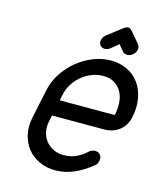

<svg xmlns="http://www.w3.org/2000/svg" viewBox="-108 -796 739 876"><g transform="rotate(15 261.0 -358.0)"><path d="M173 -314H433Q440 -347 437.5 -376Q435 -405 422.5 -426.5Q410 -448 388.5 -460.5Q367 -473 337 -473Q309 -473 283.5 -463Q258 -453 236.5 -435.5Q215 -418 200 -394Q185 -370 179 -343ZM359 -120Q372 -133 390 -133Q406 -133 414.5 -121Q423 -109 419 -94Q418 -89 416 -83Q414 -77 408 -72Q321 0 236 0Q193 0 159 -16Q125 -32 103 -59.5Q81 -87 72.5 -124.5Q64 -162 73 -205L102 -343Q111 -386 135.5 -423.5Q160 -461 194 -489Q228 -517 269 -533.5Q310 -550 353 -550Q396 -550 430.5 -533Q465 -516 486.5 -486Q508 -456 515.5 -415Q523 -374 513 -326Q504 -284 474 -261Q444 -238 401 -238H157L150 -205Q145 -179 150.5 -156Q156 -133 170 -115.5Q184 -98 205.5 -87.5Q227 -77 253 -77Q291 -77 318 -91.5Q345 -106 359 -120ZM427 -683 452 -653Q460 -642 457 -628Q454 -614 442 -604Q430 -594 416 -594Q401 -594 394 -604L372 -630L371 -633L368 -630L336 -604Q325 -594 310 -594Q296 -594 288 -604Q280 -614 283 -628Q286 -642 298 -653Q308 -660 337 -683Q366 -706 374 -711Q382 -716 389 -716Q396 -716 402 -711Q408 -706 427 -683Z"/></g></svg>

Font: VDS Compensated
Style: Light Italic
Weight: 300
Italic angle: -12°
Designer: artmaker
Foundry: artmaker
Version: Version 1.000 2012 initial release